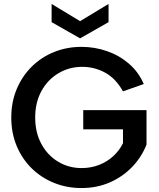

<svg xmlns="http://www.w3.org/2000/svg" viewBox="-20 -944 806 971"><path d="M602 -482Q565 -548 511 -577Q457 -606 396 -606Q330 -606 275.5 -573.5Q221 -541 189.5 -483.5Q158 -426 158 -350Q158 -274 189 -216.5Q220 -159 273.5 -126.5Q327 -94 393 -94Q440 -94 481 -110Q522 -126 553 -154.5Q584 -183 602 -220V-290H401V-387H721V-213Q697 -151 649.5 -101Q602 -51 536.5 -22Q471 7 392 7Q318 7 253.5 -19Q189 -45 140.5 -92.5Q92 -140 64.5 -205.5Q37 -271 37 -350Q37 -428 64.5 -493.5Q92 -559 140.5 -607Q189 -655 253.5 -681Q318 -707 392 -707Q459 -707 521 -685.5Q583 -664 632 -622Q681 -580 707 -519ZM529 -924V-832L385 -750L241 -832V-924L385 -837Z"/></svg>

Font: Albert Sans SemiBold
Style: Regular
Weight: 600
Designer: Andreas Rasmussen
Foundry: a.Foundry
Version: Version 1.025